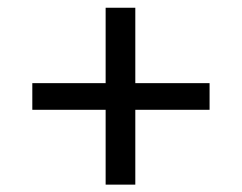

<svg xmlns="http://www.w3.org/2000/svg" viewBox="-20 -566 640 508"><path d="M338 -545.5V-346H534.5V-275.5H338V-77.5H259.5V-275.5H65.5V-346H259.5V-545.5Z"/></svg>

Font: Fast_Mono
Style: Regular
Weight: 400
Monospace: yes
Designer: Carrois Corporate, Edenspiekermann AG, Nikita Prokopov
Foundry: Carrois Corporate, Edenspiekermann AG, Nikita Prokopov
Version: Version 5.002